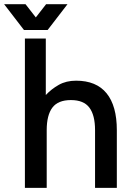

<svg xmlns="http://www.w3.org/2000/svg" viewBox="-59 -909 647 929"><path d="M400.9 0V-279.3Q400.9 -351.6 373.5 -388.2Q346.2 -424.8 284.2 -424.8Q221.7 -424.8 194.3 -388.2Q167 -351.6 167 -279.3V0H61.5V-722.7H162.6V-449.2Q189.9 -478.5 225.6 -498.5Q261.2 -518.6 309.1 -518.6Q407.2 -518.6 456.8 -457.5Q506.3 -396.5 506.3 -279.3V0ZM64.5 -888.7 114.3 -824.7 164.1 -888.7H267.6L171.4 -763.7H57.1L-39.1 -888.7Z"/></svg>

Font: Giphurs Medium
Style: Regular
Weight: 500
Version: Version 0.920; ttfautohint (v1.8.4.7-5d5b)